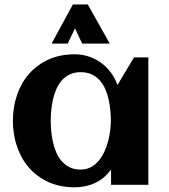

<svg xmlns="http://www.w3.org/2000/svg" viewBox="-20 -818 746 850"><path d="M636.7 0H471.7V-67.4Q442.4 -27.3 401.1 -8.1Q359.9 11.2 310.5 11.2Q246.1 11.2 195.3 -11.7Q144.5 -34.7 109.4 -74.5Q74.2 -114.3 55.7 -168Q37.1 -221.7 37.1 -283.2Q37.1 -344.7 55.7 -398.4Q74.2 -452.1 109.4 -491.9Q144.5 -531.7 195.3 -554.7Q246.1 -577.6 310.5 -577.6Q343.3 -577.6 372.8 -567.9Q402.3 -558.1 427 -540.3Q451.7 -522.5 470.5 -497.3Q489.3 -472.2 500 -441.4L573.2 -564H636.7ZM470.7 -283.2Q470.7 -305.2 468.5 -329.6Q466.3 -354 460.9 -377.9Q455.6 -401.9 446 -423.6Q436.5 -445.3 421.6 -462.2Q406.7 -479 385.7 -488.8Q364.7 -498.5 336.9 -498.5Q309.1 -498.5 288.6 -488.5Q268.1 -478.5 253.4 -461.7Q238.8 -444.8 229.2 -422.9Q219.7 -400.9 214.4 -377Q209 -353 206.8 -328.9Q204.6 -304.7 204.6 -283.2Q204.6 -261.7 206.8 -237.3Q209 -212.9 214.4 -189Q219.7 -165 229.2 -143.1Q238.8 -121.1 253.4 -104.2Q268.1 -87.4 288.6 -77.4Q309.1 -67.4 336.9 -67.4Q362.3 -67.4 382.1 -77.9Q401.9 -88.4 416.7 -106Q431.6 -123.5 441.9 -146Q452.1 -168.5 458.5 -192.4Q464.8 -216.3 467.8 -240Q470.7 -263.7 470.7 -283.2ZM465.8 -625H343.8L312 -692.4L279.8 -625H208.5L302.7 -798.3H368.7Z"/></svg>

Font: Aclonica
Style: Regular
Weight: 400
Version: Version 1.001